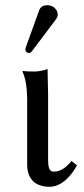

<svg xmlns="http://www.w3.org/2000/svg" viewBox="-20 -703 322 735"><path d="M159.2 -683.1Q186 -683.1 197.8 -661.1Q200.7 -654.3 201.2 -647.9Q200.7 -637.7 194.8 -629.9L103 -507.8Q96.7 -500.5 90.8 -500Q78.1 -501.5 77.1 -513.2Q77.6 -517.6 79.1 -522.9L130.9 -666Q138.7 -682.6 159.2 -683.1ZM84 -321.8Q83.5 -392.1 65.9 -429.2L67.9 -431.2Q80.1 -429.2 111.8 -429.2Q137.2 -429.7 162.1 -439Q162.1 -438 164.1 -342.8V-90.8Q164.1 -51.3 178.7 -46.9Q183.1 -45.9 187 -45.9Q222.2 -46.9 253.9 -86.9L274.9 -69.8Q238.3 -5.4 191.9 8.8Q181.6 11.7 171.9 12.2Q103 12.2 87.4 -43.5Q84 -56.6 84 -70.8Z"/></svg>

Font: Linux Biolinum O
Style: Regular
Weight: 400
Designer: Philipp H. Poll
Foundry: Philipp H. Poll
Version: Version 1.0.4